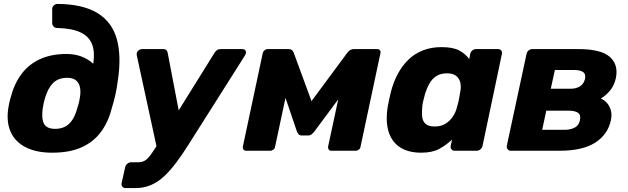

<svg xmlns="http://www.w3.org/2000/svg" viewBox="-20 -771 3210 982"><path d="M247 10Q167 10 113 -17Q59 -44 35.5 -94.5Q12 -145 22 -215Q24 -227 25.5 -235Q27 -243 29 -251.5Q31 -260 35 -274Q53 -343 90 -392.5Q127 -442 184.5 -468.5Q242 -495 321 -495Q362 -495 396.5 -482Q431 -469 457 -445Q466 -506 450.5 -545.5Q435 -585 391.5 -605.5Q348 -626 272 -628Q261 -628 254 -635.5Q247 -643 247 -653V-725Q247 -735 254.5 -742.5Q262 -750 273 -751Q403 -750 478 -704.5Q553 -659 577.5 -571Q602 -483 582 -355Q578 -322 570.5 -288Q563 -254 551 -215Q533 -145 495 -94.5Q457 -44 396 -17Q335 10 247 10ZM262 -112Q307 -112 334.5 -139Q362 -166 376 -220Q380 -233 383 -244Q386 -255 388 -269Q394 -301 389 -324.5Q384 -348 368 -360.5Q352 -373 324 -373Q278 -373 251.5 -346.5Q225 -320 210 -269Q206 -255 203.5 -244Q201 -233 199 -220Q191 -166 204.5 -139Q218 -112 262 -112Z M622 191Q611 191 605.5 183.5Q600 176 602 165L620 85Q622 74 631 66.5Q640 59 650 59H685Q704 59 717 52.5Q730 46 743 30.5Q756 15 773 -12L1076 -499Q1082 -509 1089.5 -514.5Q1097 -520 1110 -520H1220Q1229 -520 1234 -514.5Q1239 -509 1238 -501Q1237 -494 1232 -486L942 -28Q911 21 881 61Q851 101 819.5 130.5Q788 160 752 175.5Q716 191 672 191ZM783 -11 680 -486Q677 -499 683 -507Q686 -512 692.5 -516Q699 -520 707 -520H814Q827 -520 832 -513.5Q837 -507 838 -499L908 -133Z M1238 0Q1230 0 1225.5 -6Q1221 -12 1222 -21L1324 -500Q1326 -508 1333 -514Q1340 -520 1348 -520H1457Q1475 -520 1482 -502L1600 -181L1529 -194L1757 -502Q1771 -520 1790 -520H1910Q1918 -520 1923 -514Q1928 -508 1926 -500L1824 -21Q1823 -12 1815.5 -6Q1808 0 1799 0H1675Q1666 0 1661.5 -6Q1657 -12 1658 -21L1728 -347L1774 -349L1589 -100Q1582 -91 1574.5 -84.5Q1567 -78 1555 -78H1524Q1513 -78 1507.5 -84Q1502 -90 1498 -100L1416 -342L1455 -340L1387 -21Q1386 -12 1378.5 -6Q1371 0 1362 0Z M2133 10Q2085 10 2048.5 -5.5Q2012 -21 1990 -51.5Q1968 -82 1961 -125.5Q1954 -169 1963 -225Q1967 -245 1970 -260.5Q1973 -276 1978 -296Q1991 -349 2014 -392Q2037 -435 2069 -466Q2101 -497 2143.5 -513.5Q2186 -530 2237 -530Q2298 -530 2329.5 -512.5Q2361 -495 2380 -469L2385 -495Q2387 -506 2395.5 -513Q2404 -520 2415 -520H2527Q2538 -520 2543.5 -513Q2549 -506 2547 -495L2448 -25Q2446 -15 2437.5 -7.5Q2429 0 2418 0H2305Q2295 0 2289 -7.5Q2283 -15 2285 -25L2292 -57Q2261 -28 2225.5 -9Q2190 10 2133 10ZM2203 -124Q2236 -124 2259 -138.5Q2282 -153 2297 -176Q2312 -199 2318 -226Q2324 -246 2327.5 -264Q2331 -282 2334 -301Q2339 -326 2334.5 -347.5Q2330 -369 2313.5 -382.5Q2297 -396 2266 -396Q2234 -396 2212 -382Q2190 -368 2176.5 -344Q2163 -320 2154 -291Q2150 -276 2146 -260Q2142 -244 2140 -229Q2137 -200 2139 -176Q2141 -152 2156 -138Q2171 -124 2203 -124Z M2593 0Q2582 0 2576.5 -7.5Q2571 -15 2572 -25L2673 -495Q2675 -506 2683.5 -513Q2692 -520 2703 -520H2937Q3054 -520 3099 -480Q3144 -440 3130 -372Q3122 -335 3101.5 -309.5Q3081 -284 3053 -267Q3075 -257 3088 -240Q3101 -223 3105.5 -201.5Q3110 -180 3104 -154Q3088 -82 3023.5 -41Q2959 0 2842 0ZM2753 -107H2867Q2898 -107 2919.5 -118.5Q2941 -130 2946 -156Q2952 -182 2937 -193.5Q2922 -205 2888 -205H2774ZM2797 -317H2897Q2927 -317 2946.5 -329.5Q2966 -342 2972 -367Q2977 -393 2961.5 -403Q2946 -413 2917 -413H2818Z"/></svg>

Font: Rubik Light
Style: Bold Italic
Weight: 700
Italic angle: -12°
Version: Version 2.104